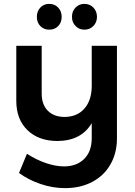

<svg xmlns="http://www.w3.org/2000/svg" viewBox="-20 -771 695 990"><path d="M298 -684Q298 -655 280 -636.5Q262 -618 234 -618Q206 -618 188 -636.5Q170 -655 170 -684Q170 -713 188 -732Q206 -751 234 -751Q262 -751 280 -732Q298 -713 298 -684ZM480 -684Q480 -656 461.5 -637Q443 -618 415 -618Q388 -618 369.5 -637Q351 -656 351 -684Q351 -713 369.5 -732Q388 -751 415 -751Q443 -751 461.5 -732Q480 -713 480 -684ZM583 -535V-57Q583 19 549 77.5Q515 136 454.5 167.5Q394 199 316 199Q251 199 188.5 177.5Q126 156 78 121L119 22Q169 54 218.5 70.5Q268 87 310 87Q375 87 414 48.5Q453 10 453 -59V-136Q399 -45 277 -44Q179 -44 121.5 -100Q64 -156 64 -251V-535H195V-288Q195 -232 226.5 -200Q258 -168 314 -168Q379 -169 416 -212Q453 -255 453 -329V-535Z"/></svg>

Font: TypoPRO Montserrat Alternates
Style: Regular
Weight: 500
Designer: Julieta Ulanovsky
Foundry: Julieta Ulanovsky
Version: Version 6.001